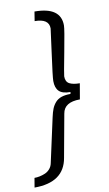

<svg xmlns="http://www.w3.org/2000/svg" viewBox="-130 -783 562 990"><g transform="rotate(-10 151.0 -288.0)"><path d="M125 -734.9Q262.2 -734.9 262.2 -638.2Q262.2 -617.7 240 -502.4Q217.8 -387.2 217.8 -378.9Q217.8 -350.6 236.8 -340.3Q255.9 -330.1 291 -330.1L276.9 -248Q194.3 -248 185.1 -189.9L144 35.2Q122.6 159.2 -32.2 159.2L-23.9 109.9Q-10.3 109.9 3.9 106.9Q18.1 104 32.5 97.9Q46.9 91.8 57.6 79.3Q68.4 66.9 71.8 49.8L122.1 -180.2Q127.9 -207.5 135 -225.1Q142.1 -242.7 154.5 -256.8Q167 -271 186.5 -277.6Q206.1 -284.2 233.9 -284.2L235.8 -293.9Q193.4 -293.9 175.8 -311.8Q158.2 -329.6 158.2 -365.2Q158.2 -386.2 175 -507.8Q191.9 -629.4 191.9 -634.8Q191.9 -686 117.2 -686Z"/></g></svg>

Font: Archivo Light
Style: Italic
Weight: 300
Italic angle: -10°
Designer: Hector Gatti
Foundry: Omnibus-Type
Version: Version 2.001